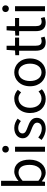

<svg xmlns="http://www.w3.org/2000/svg" viewBox="1296 -2132 849 3480"><g transform="rotate(-90 1720.0 -391.5)"><path d="M331 13C456 13 567 -94 567 -281C567 -447 491 -557 350 -557C290 -557 229 -523 180 -480L183 -578V-796H92V0H165L173 -56H177C224 -13 281 13 331 13ZM316 -63C280 -63 231 -78 183 -120V-405C235 -454 283 -480 329 -480C432 -480 472 -399 472 -279C472 -144 406 -63 316 -63Z M710 0H801V-543H710ZM756 -655C792 -655 817 -679 817 -716C817 -751 792 -775 756 -775C720 -775 695 -751 695 -716C695 -679 720 -655 756 -655Z M1127 13C1255 13 1325 -60 1325 -148C1325 -251 1238 -283 1159 -313C1098 -336 1042 -355 1042 -407C1042 -449 1074 -485 1143 -485C1191 -485 1229 -465 1266 -437L1310 -496C1268 -529 1209 -557 1142 -557C1024 -557 954 -489 954 -403C954 -311 1037 -274 1113 -246C1173 -223 1237 -199 1237 -143C1237 -96 1202 -58 1130 -58C1065 -58 1016 -84 969 -122L924 -62C976 -19 1050 13 1127 13Z M1667 13C1732 13 1794 -12 1843 -56L1803 -117C1769 -86 1725 -63 1675 -63C1575 -63 1507 -146 1507 -271C1507 -396 1579 -481 1678 -481C1721 -481 1754 -461 1786 -433L1833 -493C1794 -527 1745 -557 1674 -557C1535 -557 1412 -452 1412 -271C1412 -91 1523 13 1667 13Z M2149 13C2282 13 2401 -91 2401 -271C2401 -452 2282 -557 2149 -557C2016 -557 1897 -452 1897 -271C1897 -91 2016 13 2149 13ZM2149 -63C2055 -63 1992 -146 1992 -271C1992 -396 2055 -481 2149 -481C2243 -481 2307 -396 2307 -271C2307 -146 2243 -63 2149 -63Z M2696 13C2729 13 2765 3 2796 -7L2778 -75C2760 -68 2735 -61 2716 -61C2653 -61 2632 -99 2632 -166V-469H2779V-543H2632V-696H2556L2545 -543L2460 -538V-469H2541V-168C2541 -60 2580 13 2696 13Z M3051 13C3084 13 3120 3 3151 -7L3133 -75C3115 -68 3090 -61 3071 -61C3008 -61 2987 -99 2987 -166V-469H3134V-543H2987V-696H2911L2900 -543L2815 -538V-469H2896V-168C2896 -60 2935 13 3051 13Z M3257 0H3348V-543H3257ZM3303 -655C3339 -655 3364 -679 3364 -716C3364 -751 3339 -775 3303 -775C3267 -775 3242 -751 3242 -716C3242 -679 3267 -655 3303 -655Z"/></g></svg>

Font: Microsoft YaHei
Style: Regular
Weight: 400
Designer: Ryoko NISHIZUKA 西塚涼子 (kana, bopomofo & ideographs); Paul D. Hunt (Latin, Greek & Cyrillic); Sandoll Communications 산돌커뮤니
Foundry: Adobe
Version: Version 2.001;hotconv 1.0.111;makeotfexe 2.5.65597